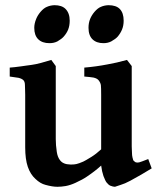

<svg xmlns="http://www.w3.org/2000/svg" viewBox="-20 -698 602 733"><path d="M246.1 -619.1Q246.1 -600.1 240.2 -585Q234.4 -570.8 223.1 -558.1Q215.3 -549.3 199.2 -540Q186 -533.2 168.9 -533.2Q141.1 -533.2 126 -548.1Q110.8 -563 110.8 -591.8Q110.8 -607.9 118.2 -626Q124 -640.1 134.8 -652.8Q147 -667 159.2 -671.9Q172.4 -677.7 188 -678.2Q215.8 -678.2 230 -664.1Q246.1 -647.9 246.1 -619.1ZM452.1 -619.1Q452.1 -600.1 445.8 -585Q439.9 -570.8 429.2 -558.1Q421.4 -549.3 404.8 -540Q391.6 -533.2 375 -533.2Q348.1 -533.2 333 -548.1Q317.9 -563 317.9 -591.8Q317.9 -610.8 324.2 -626Q330.1 -640.1 340.8 -652.8Q353 -667 365.2 -671.9Q378.4 -677.7 394 -678.2Q422.9 -678.2 437 -664.1Q452.1 -648.9 452.1 -619.1ZM559.1 -55.2Q546.9 -47.4 519 -31.2Q491.2 -15.1 477.1 -7.8Q456.1 3.4 440.9 7.8Q421.9 14.6 418.9 15.1Q412.1 15.1 401.9 11.2Q394.5 8.3 387.2 -1Q382.3 -6.8 375 -25.9Q369.1 -43 366.2 -65.9Q343.3 -44.9 312 -23.9Q295.9 -12.7 268.1 0Q249 8.8 231 12.2Q213.9 15.1 199.2 15.1Q180.2 15.1 153.8 7.8Q133.8 2.9 115.2 -15.1Q96.2 -32.2 86.2 -61Q76.2 -89.8 76.2 -136.2V-335.9Q76.2 -344.7 75.7 -356.9Q75.2 -369.1 75.2 -373Q75.2 -386.2 69.1 -392.1Q63 -397.9 50.8 -400.9Q46.9 -401.9 17.1 -405.8V-439.9Q33.2 -440.9 61 -444.8Q66.9 -445.8 79.8 -447.5Q92.8 -449.2 100.1 -450.2Q115.2 -452.1 137.2 -458Q141.1 -459 175.8 -469.2L192.9 -445.8V-167Q192.9 -144 196.8 -118.2Q199.7 -99.1 208 -87.9Q214.8 -78.1 225.1 -74.2Q233.9 -70.3 250 -69.8Q264.2 -69.8 272 -71.8Q280.8 -73.7 297.9 -81.1Q304.7 -84 329.1 -99.1Q347.2 -110.4 366.2 -127.9V-335.9Q366.2 -362.8 365.2 -372.1Q364.3 -381.8 356 -392.1Q350.1 -398.9 336.9 -401.9Q325.7 -403.8 301.8 -405.8V-439.9Q347.7 -443.8 390.1 -452.1Q424.3 -458 464.8 -469.2L482.9 -445.8V-139.2Q482.9 -134.3 483.4 -125.7Q483.9 -117.2 483.9 -113.8Q483.9 -105 485.8 -96.9Q487.8 -88.9 488.8 -85.9L495.1 -80.1Q500 -76.2 511.2 -78.1Q516.1 -79.1 545.9 -90.8Z"/></svg>

Font: Gentium Basic
Style: Bold
Weight: 700
Designer: J. Victor Gaultney and Annie Olsen
Foundry: SIL International
Version: Version 1.100